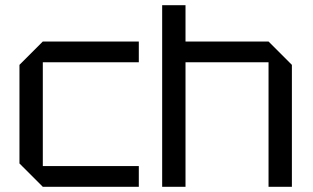

<svg xmlns="http://www.w3.org/2000/svg" viewBox="-20 -720 1205 740"><path d="M55 -90V-470L145 -560H515V-480H145V-80H515V0H145Z M605 0V-700H695V-560H1015L1105 -470V0H1015V-480H695V0Z"/></svg>

Font: Tektur
Style: Regular
Weight: 400
Designer: Adam Jagosz
Foundry: Adam Jagosz
Version: Version 1.005;gftools[0.9.30]